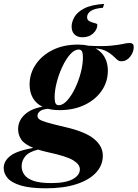

<svg xmlns="http://www.w3.org/2000/svg" viewBox="-98 -760 726 1012"><path d="M144.5 232.5Q60.5 232.5 11.8 217.8Q-37 203 -57.8 178.8Q-78.5 154.5 -78.5 125.5Q-78.5 89.5 -44.2 62.2Q-10 35 77.5 19.5Q31 0.5 14.2 -24.2Q-2.5 -49 -2.5 -79.5Q-2.5 -123 31.2 -155Q65 -187 125.5 -197.5Q91.5 -214.5 74.8 -244.5Q58 -274.5 58 -314.5Q58 -372.5 90.5 -420.5Q123 -468.5 180.2 -496.8Q237.5 -525 313 -525Q342.5 -525 367.5 -519Q441.5 -515 484 -519Q526.5 -523 549.2 -528.2Q572 -533.5 585.5 -533.5Q607 -533.5 607 -512Q607 -485.5 588 -461.2Q569 -437 541.5 -437Q529 -437 518.8 -446.2Q508.5 -455.5 495 -468Q481.5 -480.5 460.5 -491.2Q439.5 -502 405.5 -505Q438 -487.5 454.2 -457.2Q470.5 -427 470.5 -388Q470.5 -329 438 -281.8Q405.5 -234.5 348 -207Q290.5 -179.5 216 -179.5Q182 -179.5 154.5 -186.5Q123 -183.5 111.2 -172.8Q99.5 -162 99.5 -149.5Q99.5 -140 107.5 -132.5Q115.5 -125 146.5 -115.5Q177.5 -106 246.5 -90Q351 -66 397.5 -28Q444 10 444 60.5Q444 111 408.2 149.8Q372.5 188.5 305.5 210.5Q238.5 232.5 144.5 232.5ZM211.5 -205.5Q234 -205.5 256.5 -230.8Q279 -256 297.8 -295Q316.5 -334 327.8 -377.2Q339 -420.5 339 -456.5Q339 -481 333.5 -490Q328 -499 317 -499Q294.5 -499 272 -473.8Q249.5 -448.5 231 -409.2Q212.5 -370 201.2 -326.8Q190 -283.5 190 -247.5Q190 -223.5 195.2 -214.5Q200.5 -205.5 211.5 -205.5ZM16 116Q16 140 29.8 160.2Q43.5 180.5 77.5 192.8Q111.5 205 172 205Q248 205 285.5 184.2Q323 163.5 323 132.5Q323 106 287.2 84.5Q251.5 63 155.5 42.5Q126 36 102.5 28.5Q54 40.5 35 64Q16 87.5 16 116ZM415 -630Q415 -604 393 -583.8Q371 -563.5 337 -563.5Q310.5 -563.5 295 -578.2Q279.5 -593 279.5 -620.5Q279.5 -643.5 293.8 -669.5Q308 -695.5 345.2 -715.2Q382.5 -735 451 -739.5L444.5 -719Q399.5 -715.5 380.2 -701.8Q361 -688 361 -669.5Q361 -654 374.5 -647.5Q388 -641 401.5 -638Q415 -635 415 -630Z"/></svg>

Font: Newsreader Display
Style: Bold Italic
Weight: 700
Italic angle: -17°
Designer: Hugues Gentile
Foundry: Production Type
Version: Version 1.001